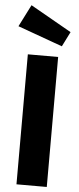

<svg xmlns="http://www.w3.org/2000/svg" viewBox="-63 -988 418 1020"><g transform="rotate(5 146.5 -477.5)"><path d="M227.4 -693.2V0H65.8V-693.2ZM62.6 -954.8 281.6 -830.4 242 -751.4 3.2 -837.6Z"/></g></svg>

Font: Firava
Style: Regular
Weight: 400
Designer: Carrois Corporate & Edenspiekermann AG
Foundry: Greg Finn Gibson
Version: Version 5.000